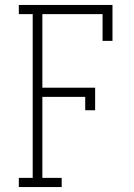

<svg xmlns="http://www.w3.org/2000/svg" viewBox="-20 -755 540 775"><path d="M56 0V-37H112V-698H56V-735H434V-590H394V-698H151V-401H364V-310H324V-364H151V-37H229V0Z"/></svg>

Font: Iosevka Slab Extralight
Style: Regular
Weight: 200
Monospace: yes
Designer: Belleve Invis
Foundry: Belleve Invis
Version: Version 11.1.1; ttfautohint (v1.8.3)